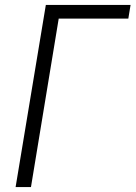

<svg xmlns="http://www.w3.org/2000/svg" viewBox="-20 -755 547 775"><path d="M43 0 165 -735H507L498 -680H217L105 0Z"/></svg>

Font: Iosevka SS04 Light
Style: Italic
Weight: 300
Italic angle: -9°
Monospace: yes
Designer: Belleve Invis
Foundry: Belleve Invis
Version: Version 19.0.0; ttfautohint (v1.8.4)